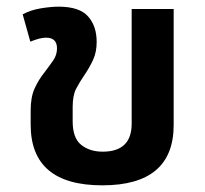

<svg xmlns="http://www.w3.org/2000/svg" viewBox="-20 -544 615 576"><path d="M287 12Q501 12 501 -169V-517H375V-173Q375 -89 288 -89Q249 -89 223.5 -109.5Q198 -130 198 -180V-223Q198 -258 208.5 -278Q219 -298 234 -320Q249 -342 259.5 -365Q270 -388 270 -418Q270 -466 244 -495Q218 -524 156 -524Q133 -524 102.5 -519Q72 -514 48 -501L71 -419Q100 -431 118 -431Q151 -431 151 -399Q151 -379 139.5 -362.5Q128 -346 112 -325Q96 -305 84 -279Q72 -253 72 -213V-170Q72 12 287 12Z"/></svg>

Font: Noto Sans Thai UI Semi
Style: Regular
Weight: 600
Designer: Monotype Design Team
Foundry: Monotype Imaging Inc.
Version: Version 1.901